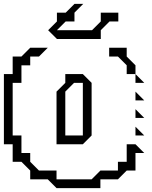

<svg xmlns="http://www.w3.org/2000/svg" viewBox="-20 -920 782 985"><path d="M540 -630V-675H630V-630L675 -585V-540H630V-585L585 -630ZM675 -495V-540L720 -495ZM675 -405V-450L720 -405ZM675 -315V-360L720 -315ZM675 -225V-270L720 -225ZM270 -180V-450L315 -495V-540H405L450 -495V-225L405 -180ZM45 -90V-180H0V-540H45V-630H90L135 -675H225L180 -630H135V-585H90V-495H45V-225H90V-135H135V-90L180 -45H270V0H450L495 -45H585V-90H630V-180H675L720 -135H675V-45H630L585 0H495V45H270L225 0H135V-45L90 -90ZM405 -225V-495H360L315 -450V-225ZM272 -720 227 -765 272 -810V-855H317L362 -900H407L362 -855V-810H317L272 -765H452L497 -810V-855H587V-810H542L497 -765V-720Z"/></svg>

Font: Rubik Iso
Style: Regular
Weight: 400
Designer: Hubert and Fischer, NaN
Foundry: Hubert and Fischer, NaN
Version: Version 2.200